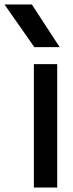

<svg xmlns="http://www.w3.org/2000/svg" viewBox="-101 -836 325 856"><path d="M52 -626 -81 -816H41L165 -626ZM154 0H50V-550H154Z"/></svg>

Font: Edgecutting Lite Sharp
Style: Medium
Weight: 500
Designer: RandomMaerks (Nguyen Gia Bao)
Version: Version 1.0